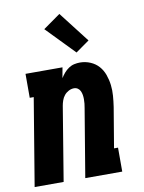

<svg xmlns="http://www.w3.org/2000/svg" viewBox="-87 -840 674 900"><g transform="rotate(-10 250.0 -389.5)"><path d="M4 0 73 -416H54V-530H230L221 -480Q229 -493 238.5 -504Q248 -515 260.5 -523.5Q273 -532 287 -535Q301 -538 314 -538Q340 -538 363.5 -528Q387 -518 403 -500Q419 -482 427.5 -458Q436 -434 439 -409Q442 -384 440 -358Q438 -332 434 -305L402 -114H421V0H245L299 -324Q301 -334 302 -344.5Q303 -355 303 -365.5Q303 -376 301.5 -385.5Q300 -395 296 -404Q292 -413 284 -418.5Q276 -424 266 -424Q253 -424 240.5 -417.5Q228 -411 219.5 -400.5Q211 -390 206.5 -377Q202 -364 200 -352L142 0ZM307 -587 177 -721 259 -779 372 -633Z"/></g></svg>

Font: Iosevka Slab Heavy
Style: Italic
Weight: 900
Italic angle: -9°
Monospace: yes
Designer: Belleve Invis
Foundry: Belleve Invis
Version: Version 11.1.0; ttfautohint (v1.8.3)